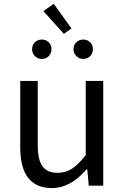

<svg xmlns="http://www.w3.org/2000/svg" viewBox="-20 -963 646 996"><path d="M250 12.7Q85 12.7 85 -199.2V-543H175.8V-210Q175.8 -134.8 200.2 -100.6Q224.6 -66.4 278.3 -66.4Q319.3 -66.4 352.5 -87.4Q385.7 -108.4 424.8 -158.2V-543H515.6V0H440.4L432.6 -85H429.7Q344.7 12.7 250 12.7ZM311.5 -787.1 205.1 -905.3 258.8 -943.4 350.6 -815.4ZM232.9 -671.9Q218.8 -657.2 197.3 -657.2Q175.8 -657.2 161.1 -671.9Q146.5 -686.5 146.5 -708Q146.5 -729.5 161.1 -743.7Q175.8 -757.8 197.3 -757.8Q218.8 -757.8 232.9 -743.7Q247.1 -729.5 247.1 -708Q247.1 -686.5 232.9 -671.9ZM447.8 -671.9Q433.6 -657.2 412.1 -657.2Q390.6 -657.2 376 -671.9Q361.3 -686.5 361.3 -708Q361.3 -729.5 376 -743.7Q390.6 -757.8 412.1 -757.8Q433.6 -757.8 447.8 -743.7Q461.9 -729.5 461.9 -708Q461.9 -686.5 447.8 -671.9Z"/></svg>

Font: Nasu
Style: Regular
Weight: 400
Designer: Ryoko NISHIZUKA (kana &amp; ideographs); Paul D. Hunt (Latin, Greek &amp; Cyrillic); Wenlong ZHANG (bopomofo); Sandoll C
Version: Version 2014.1215